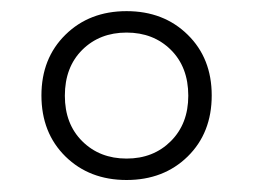

<svg xmlns="http://www.w3.org/2000/svg" viewBox="-20 -726 443 336"><path d="M201.5 -706.5Q266.5 -706.5 308.5 -665.2Q350.5 -624 350.5 -559Q350.5 -493.5 308.5 -452.2Q266.5 -411 201.5 -411Q136.5 -411 94.5 -452.2Q52.5 -493.5 52.5 -559Q52.5 -624 94.5 -665.2Q136.5 -706.5 201.5 -706.5ZM201.5 -448.5Q248.5 -448.5 279 -479Q309.5 -509.5 309.5 -558.5Q309.5 -608.5 279 -638.8Q248.5 -669 201.5 -669Q154.5 -669 124 -638.8Q93.5 -608.5 93.5 -558.5Q93.5 -509 124 -478.8Q154.5 -448.5 201.5 -448.5Z"/></svg>

Font: Newsreader 9pt Light
Style: Regular
Weight: 300
Designer: Hugues Gentile
Foundry: Production Type
Version: Version 1.003